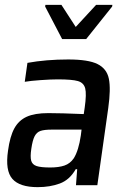

<svg xmlns="http://www.w3.org/2000/svg" viewBox="-20 -763 538 791"><path d="M1 0ZM13 -142Q21 -201 39 -234Q57 -267 90 -282Q123 -297 179 -297Q230 -297 325 -293L329 -320Q337 -376 331 -399Q325 -422 301 -429Q277 -436 218 -436Q190 -436 147.5 -433Q105 -430 82 -426L93 -504Q170 -518 261 -518Q344 -518 382 -499Q420 -480 428.5 -438.5Q437 -397 426 -318L381 0H293L298 -66H292Q267 -22 226.5 -7Q186 8 135 8Q61 8 31 -26Q1 -60 13 -142ZM284 -111Q304 -143 313 -205L316 -229H193Q162 -229 146.5 -223.5Q131 -218 122.5 -201.5Q114 -185 109 -150Q104 -117 108.5 -101Q113 -85 130.5 -79Q148 -73 187 -73Q222 -73 245.5 -81Q269 -89 284 -111ZM236 -602 166 -736 167 -743H233L292 -652L376 -743H443L442 -736L335 -602Z"/></svg>

Font: Assailand Medium
Style: Italic
Weight: 500
Italic angle: -8°
Designer: Hector Gatti with collaboration of the Omnibus-Type team
Foundry: Omnibus-Type
Version: Version 0.072;October 19, 2019;FontCreator 12.0.0.2547 64-bi